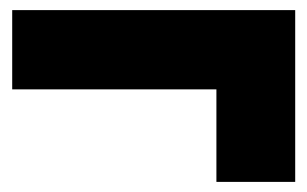

<svg xmlns="http://www.w3.org/2000/svg" viewBox="-20 -510 602 376"><path d="M558.1 -153.8H403.8V-335H3.9V-490.2H558.1Z"/></svg>

Font: Archivo-RBTV
Style: Regular
Weight: 500
Designer: Hector Gatti
Foundry: Hector Gatti
Version: ""